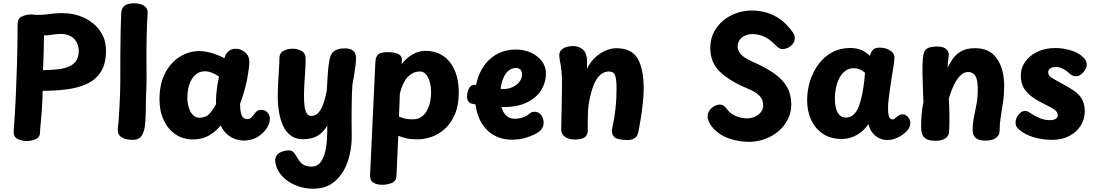

<svg xmlns="http://www.w3.org/2000/svg" viewBox="-20 -845 6675 1171"><path d="M143.8 15Q113.2 15 88.3 3.1Q63.4 -8.9 63.4 -40Q63.4 -50 64.9 -69.2Q66.4 -88.3 69.4 -130.1Q72.4 -171.9 75.9 -247.9Q79.4 -324 83.4 -447Q85.4 -515 86.4 -580.4Q87.4 -645.9 87.4 -701Q87.4 -731.9 113.7 -744.4Q140 -757 171.4 -757Q179.4 -757 186.9 -755.5Q194.4 -754 207.4 -754Q245.4 -754 282.9 -759.5Q320.4 -765 357.4 -765Q432.2 -765 493.1 -736.5Q554 -708 590.2 -656.5Q626.4 -605 626.4 -535Q626.4 -455.5 594.9 -406.7Q563.4 -357.9 509.4 -333.2Q455.4 -308.6 385.9 -299.8Q316.4 -291 240.4 -291Q238.4 -212.7 234.4 -162.4Q230.4 -112.1 227.4 -83.7Q224.4 -55.2 224.4 -40Q224.4 -8.9 199.4 3.1Q174.4 15 143.8 15ZM242.4 -417Q281.4 -418 320.2 -421.1Q359 -424.2 390.6 -435.1Q422.2 -446 441.3 -469.7Q460.4 -493.5 460.4 -537Q460.4 -551.1 455.4 -568.4Q450.3 -585.7 438 -601.6Q425.6 -617.5 403.9 -627.8Q382.1 -638 349.4 -638Q324.8 -638 299.3 -633.5Q273.9 -629 248.4 -629Q247.4 -575.9 246.4 -525.4Q245.4 -474.9 242.4 -417Z M719 -762Q720.8 -797.6 740.8 -811.3Q760.8 -825 798.7 -825Q820.2 -825 839.7 -818.7Q859.1 -812.4 870.6 -798.8Q882 -785.1 880.2 -762Q876 -695.9 874.4 -623.2Q872.8 -550.4 873.3 -478.7Q873.8 -407 873.8 -343L869.8 -230Q869.8 -162 867.2 -116.6Q864.6 -71.1 859.7 -54.4Q849.6 -17.3 832.7 -4.7Q815.9 8 789.8 8Q743.2 8 718.4 -10.1Q693.6 -28.2 699.1 -66.1Q701.3 -80.7 703.8 -113.6Q706.3 -146.4 708.4 -187.1Q710.6 -227.8 712.1 -266.9Q713.6 -306 713.6 -333Q713.6 -438 714.1 -516.2Q714.6 -594.4 715.7 -654.2Q716.8 -713.9 719 -762Z M952.7 -240Q952.7 -332 986.2 -397.4Q1019.7 -462.9 1075.6 -498.2Q1131.4 -533.6 1197.2 -533.6Q1222.8 -533.6 1250.8 -526.8Q1278.9 -520.1 1304.9 -510.4Q1330.9 -500.7 1348.6 -489.7L1355.1 -507.7Q1361.4 -523.6 1377.7 -535.6Q1394 -547.6 1417.1 -547.6Q1448.8 -547.6 1474.7 -526.1Q1500.7 -504.7 1500.7 -467.6Q1500.7 -451.8 1497.7 -427.2Q1494.7 -402.6 1488.6 -369.3Q1482.4 -336 1471.6 -296.4Q1460.7 -256.9 1444.1 -212Q1444.1 -177.6 1449.2 -156.7Q1454.2 -135.9 1464.1 -127.1Q1474 -118.3 1489.1 -118.3Q1501.6 -118.3 1511.2 -126.9Q1520.9 -135.4 1531.3 -150.4Q1541 -163.9 1550.1 -169.4Q1559.1 -174.9 1574.4 -174.9Q1597.4 -174.9 1611.8 -158.1Q1626.2 -141.3 1626.2 -123Q1626.2 -105 1618.9 -86.4Q1611.6 -67.9 1599.7 -53Q1575 -21.3 1541.2 -4.5Q1507.4 12.3 1468.6 12.3Q1440.2 12.3 1412.3 2.1Q1384.4 -8.1 1361.9 -29.1Q1339.3 -50 1326.2 -79.9Q1291.9 -38.3 1250.9 -16.5Q1210 5.3 1155.3 5.3Q1096.2 5.3 1050.4 -25.6Q1004.7 -56.4 978.7 -111.7Q952.7 -167 952.7 -240ZM1122.7 -246Q1122.7 -227.1 1126.9 -206.4Q1131.2 -185.8 1139.9 -167.7Q1148.7 -149.6 1163 -138.3Q1177.3 -127.1 1196.7 -127.1Q1234.8 -127.1 1256.8 -150.4Q1278.8 -173.8 1297.7 -210Q1296.9 -238.9 1299.2 -269.5Q1301.6 -300.1 1306.3 -328.6Q1311 -357.1 1315.7 -378.1Q1293.4 -393.1 1272.6 -401.6Q1251.8 -410.1 1228.1 -410.1Q1195.8 -410.1 1171.9 -389.2Q1148.1 -368.2 1135.4 -331.3Q1122.7 -294.4 1122.7 -246Z M1683.9 -484Q1683.1 -521 1708.1 -534.5Q1733.1 -548 1763.1 -548Q1794.3 -548 1819.2 -534.5Q1844.1 -521 1844.1 -484Q1844.1 -455 1841.6 -416.2Q1839.1 -377.4 1836.6 -336.7Q1834.1 -296 1834.1 -259Q1834.1 -222.2 1837.9 -194.8Q1841.7 -167.4 1851.6 -152.7Q1861.4 -138 1880.1 -138Q1912.2 -138 1934.7 -174.4Q1957.1 -210.9 1973.1 -292Q1976.1 -344 1978.2 -379.9Q1980.3 -415.8 1983.6 -441.2Q1986.8 -466.6 1991.2 -487.6Q1998.6 -521.8 2022.3 -535.9Q2046.1 -550 2082.1 -550Q2117.7 -550 2134.6 -535.6Q2151.4 -521.2 2151.4 -490Q2151.4 -468.9 2147.9 -441.4Q2144.4 -413.9 2139.4 -385.4Q2134.4 -357 2129.4 -330Q2126.4 -281 2125.3 -231Q2124.2 -181 2124.2 -131Q2124.2 -103 2124.7 -73Q2125.2 -43 2125.2 -13Q2125.2 38.2 2113.7 94.1Q2102.1 149.9 2074.7 197.8Q2047.3 245.8 2001.9 275.9Q1956.4 306 1888.1 306Q1834.6 306 1784.8 285.8Q1735 265.7 1701.1 229.5Q1667.1 193.3 1659.6 146.3Q1655.2 118.9 1667.7 102.7Q1680.1 86.4 1700.8 79.2Q1721.6 72 1740.1 72Q1760.6 72 1772 85.3Q1783.4 98.7 1795.1 120Q1803.7 134.9 1813.8 146.3Q1824 157.8 1840.4 164.4Q1856.9 171 1881.1 171Q1912.8 171 1931.7 148.6Q1950.7 126.2 1960.7 89.7Q1970.8 53.2 1973.7 9.1Q1976.6 -35 1976.1 -78.7Q1954.2 -40.7 1919.2 -18.3Q1884.2 4 1827.1 4Q1783.4 4 1753.8 -18Q1724.2 -40 1706.9 -77Q1689.7 -114 1681.9 -160.5Q1674.1 -207 1674.1 -257Q1674.1 -298 1676.6 -342.7Q1679.1 -387.4 1681.6 -425.7Q1684.1 -464 1683.9 -484Z M2269.4 -466.3Q2271.2 -502.3 2289.3 -514.7Q2307.3 -527 2342.4 -527Q2383.8 -527 2407.6 -516.2Q2431.4 -505.4 2431.2 -480Q2431 -475.7 2430.6 -469.3Q2430.2 -462.9 2429.2 -452.9Q2455.1 -489.3 2494.8 -512.2Q2534.4 -535 2572.2 -535Q2627.9 -535 2667.2 -513.6Q2706.4 -492.2 2731.2 -456.1Q2755.9 -420 2767.1 -375Q2778.2 -330 2778.2 -282Q2778.2 -204 2755.1 -149.5Q2731.9 -95 2694.5 -60.5Q2657.1 -26 2612.8 -10.5Q2568.6 5 2526.1 5Q2487.7 5 2460.4 -1Q2433.2 -7 2409.2 -17L2398 227Q2397 258.1 2370.9 270.1Q2344.9 282 2309.2 282Q2279.8 282 2257.9 269.7Q2236 257.3 2237 222.9ZM2413 -133.4Q2425.1 -128.8 2445.4 -122.9Q2465.8 -117.1 2497.6 -117.1Q2536.8 -117.1 2561.2 -140.6Q2585.6 -164 2597.4 -201.6Q2609.2 -239.1 2609.2 -280.7Q2609.2 -316.8 2600.8 -345.8Q2592.4 -374.9 2577.6 -391.9Q2562.7 -409 2541.4 -409Q2509.7 -409 2485.6 -391.8Q2461.6 -374.7 2447.8 -349.7Q2436.4 -329.1 2430.3 -312.6Q2424.1 -296 2418.7 -274Q2417.4 -240.3 2416.2 -203.4Q2415 -166.6 2413 -133.4Z M2854.2 -213.6Q2839.8 -218.4 2833.1 -232.1Q2826.4 -245.7 2829.6 -271.1Q2832.9 -295.9 2845 -312.9Q2857.1 -330 2879.8 -327.2Q2884.7 -327 2906.8 -320.7Q2929 -314.4 2965.8 -308.2Q3002.6 -301.9 3049.6 -301.9Q3079.7 -301.9 3105.8 -313.6Q3131.9 -325.2 3147.7 -345.8Q3163.6 -366.3 3163.6 -393Q3163.6 -413.7 3152.7 -422Q3141.8 -430.3 3127.2 -430.3Q3106.3 -430.3 3088.5 -419Q3070.7 -407.7 3057.9 -385.1Q3045.1 -362.6 3037.8 -329.7Q3030.6 -296.9 3030.6 -253.9Q3030.6 -215 3040.6 -184.8Q3050.7 -154.7 3070.2 -137.7Q3089.8 -120.7 3118.8 -120.7Q3142.9 -120.7 3167 -128.2Q3191.1 -135.8 3210.9 -153.1Q3216.9 -158.1 3223.3 -160.6Q3229.7 -163.1 3239 -163.1Q3259.6 -163.1 3271.8 -152.4Q3284 -141.8 3289.8 -126.7Q3295.6 -111.7 3295.6 -97.3Q3295.6 -76.7 3284.3 -59.2Q3273.1 -41.7 3242.6 -26.7Q3211.8 -11.4 3177.9 -2.3Q3144.1 6.9 3103.4 6.9Q3034.4 6.9 2983.5 -25.7Q2932.6 -58.2 2905.1 -117.3Q2877.6 -176.4 2877.6 -255.9Q2877.6 -318.9 2895.2 -371.1Q2912.9 -423.2 2945.8 -461.9Q2978.8 -500.6 3024.6 -521.7Q3070.4 -542.9 3127.6 -542.9Q3175.3 -542.9 3216.5 -524.6Q3257.7 -506.2 3283.6 -473.2Q3309.6 -440.1 3309.6 -395.3Q3309.6 -343.2 3281.6 -296.8Q3253.7 -250.4 3195.9 -221.2Q3138.1 -191.9 3047.6 -191.9Q3025.6 -191.9 2995 -194.2Q2964.4 -196.4 2934.3 -200.2Q2904.1 -204 2882.2 -207.7Q2860.2 -211.4 2854.2 -213.6Z M3407.8 -338Q3407.8 -383.9 3403.8 -417Q3399.8 -450.1 3395.3 -473Q3390.8 -495.9 3390.8 -509Q3390.8 -532.2 3412.7 -548.1Q3434.7 -564 3477.8 -564Q3502.2 -564 3526.2 -549.6Q3550.2 -535.2 3557 -503Q3559 -494.7 3560.1 -475.8Q3561.1 -457 3559.8 -425Q3580.3 -467 3610.7 -495Q3641 -523 3674.7 -537Q3708.3 -551 3738.8 -551Q3831.8 -551 3868.8 -488Q3905.8 -425 3905.8 -306Q3905.8 -266 3900.7 -217.4Q3895.6 -168.8 3887.9 -121.4Q3880.3 -74 3871.9 -36Q3866.6 -11.1 3848.6 -1.1Q3830.7 9 3810.2 9Q3744.7 9 3725.6 -10.3Q3706.6 -29.7 3714.4 -65Q3728 -125.4 3734.2 -184.2Q3740.4 -243 3740.4 -308Q3740.4 -359.2 3731.6 -384.1Q3722.8 -409 3693.8 -409Q3669.4 -409 3649.8 -395.2Q3630.2 -381.4 3615.3 -355.9Q3600.3 -330.3 3589.3 -294.1Q3578.2 -257.9 3570.8 -213Q3567.8 -193 3566.3 -168.3Q3564.8 -143.6 3564.8 -114.3Q3564.8 -85 3564.8 -50Q3564.8 -20.9 3545.7 -7.4Q3526.6 6 3483.8 6Q3464.6 6 3445.9 -0.3Q3427.2 -6.6 3415 -20.7Q3402.8 -34.9 3402.8 -58Q3402.8 -75.4 3403.8 -108.1Q3404.8 -140.7 3405.3 -180.7Q3405.8 -220.8 3406.8 -261.9Q3407.8 -303 3407.8 -338Z M4790 -679.4Q4801.7 -667.8 4814.6 -648.4Q4827.6 -629 4827.6 -614.8Q4827.6 -592.4 4814.8 -576.9Q4802.1 -561.3 4785 -553.4Q4767.9 -545.4 4753 -545.4Q4739 -545.4 4728.3 -553.6Q4717.6 -561.8 4702 -577.3Q4672.8 -607.3 4639 -622.2Q4605.2 -637.1 4568.9 -637.1Q4544.6 -637.1 4523.9 -627.8Q4503.3 -618.6 4491.1 -601.5Q4478.9 -584.4 4478.9 -561Q4478.9 -535.6 4498.4 -514Q4518 -492.4 4567 -470Q4652.7 -432.6 4704.9 -394.7Q4757.2 -356.8 4781.6 -311.5Q4806 -266.2 4806 -208Q4806 -159.2 4784.8 -116.9Q4763.6 -74.7 4726.4 -43.4Q4689.2 -12.1 4640.1 4.9Q4591 21.9 4536 19.9Q4500.4 18.9 4464.9 10.8Q4429.3 2.8 4397.3 -12.8Q4365.2 -28.3 4339.9 -52.6Q4319.1 -72.8 4307.4 -95.1Q4295.7 -117.4 4295.7 -132.1Q4295.7 -156 4307.9 -172.7Q4320.1 -189.4 4337.6 -198.3Q4355.1 -207.1 4370 -207.1Q4386 -207.1 4396.4 -198.1Q4406.8 -189.1 4415 -178.1Q4435.4 -150.6 4469.3 -136.8Q4503.1 -123.1 4536.1 -123.1Q4562.4 -123.1 4584.9 -133.6Q4607.3 -144.1 4620.9 -161.6Q4634.4 -179 4634.4 -200Q4634.4 -225.3 4624.8 -243.3Q4615.2 -261.2 4593.4 -276.6Q4571.7 -292 4535 -307Q4427.9 -351.8 4369.9 -408Q4312 -464.2 4312 -552Q4312 -619.4 4347.1 -670.9Q4382.1 -722.3 4439.9 -751.5Q4497.7 -780.7 4566 -780.7Q4606.6 -780.7 4646.1 -770.6Q4685.7 -760.6 4722.3 -738.5Q4759 -716.4 4790 -679.4Z M4902.7 -234Q4902.7 -294.6 4920.7 -351.6Q4938.7 -408.7 4972.4 -453.8Q5006.2 -499 5054.6 -525.7Q5103 -552.3 5164.6 -552.3Q5203.9 -552.3 5233.2 -539.7Q5262.6 -527.1 5286.1 -504.1Q5291.1 -526.1 5302.9 -540.3Q5314.8 -554.4 5345.6 -554.4Q5381.9 -554.4 5409.1 -536.9Q5436.3 -519.3 5435.3 -492.4Q5434.3 -465.3 5426 -418.7Q5417.7 -372 5411.7 -327Q5409.7 -313 5406.4 -291Q5403.2 -269 5400.7 -247.5Q5398.2 -226 5396.7 -211Q5395.9 -195.9 5396.2 -173.2Q5396.4 -150.6 5402.2 -133.6Q5408 -116.7 5422 -116.7Q5429.9 -116.7 5435.8 -120.8Q5441.7 -124.9 5448.1 -131.6Q5457.8 -139.4 5465.3 -143.6Q5472.9 -147.7 5485.2 -147.7Q5498.6 -147.7 5510.5 -138.3Q5522.4 -128.9 5528.7 -112.8Q5535 -96.7 5529.3 -77.2Q5524.7 -58.2 5503.1 -38.2Q5481.4 -18.1 5451.9 -4.6Q5422.4 9 5392.6 9Q5363.8 9 5339.8 -3.4Q5315.9 -15.8 5299.6 -37.5Q5283.2 -59.2 5276.7 -88.1Q5250.6 -48.8 5208.3 -23.1Q5166.1 2.6 5113 2.6Q5046.7 2.6 4999.8 -28.3Q4952.9 -59.2 4927.8 -112.6Q4902.7 -166 4902.7 -234ZM5071.9 -241.1Q5071.9 -209.2 5078.7 -183.7Q5085.6 -158.1 5100.4 -143.1Q5115.2 -128.1 5139.3 -128.1Q5158.8 -128.1 5174.1 -137.5Q5189.4 -146.9 5201.3 -163.4Q5213.2 -180 5220.3 -202Q5228 -225.4 5233.9 -250.4Q5239.9 -275.3 5244.1 -301.2Q5248.3 -327.1 5251.3 -352.3Q5254.3 -377.4 5255.6 -401.1Q5241.7 -414.1 5223.9 -421.5Q5206.1 -428.9 5185.7 -428.9Q5159 -428.9 5137.9 -414.3Q5116.8 -399.7 5102.1 -374Q5087.4 -348.3 5079.7 -314.3Q5071.9 -280.2 5071.9 -241.1Z M5612.4 -512.9Q5617 -540 5637 -550.6Q5657 -561.2 5696.1 -561.2Q5733.6 -561.2 5750.2 -546.1Q5766.8 -531 5766.8 -515Q5766.8 -506.9 5764.8 -494Q5762.8 -481.1 5761.2 -465.2Q5759.6 -449.3 5759.3 -431Q5771.6 -457.7 5790.4 -485.7Q5809.3 -513.7 5842.1 -532.4Q5874.9 -551.1 5927.7 -551.1Q6015.9 -551.1 6060.2 -487.6Q6104.4 -424.1 6104.4 -320.9Q6104.4 -268.3 6097.4 -221.8Q6090.4 -175.2 6083.4 -131.4Q6076.4 -87.7 6076.4 -43.2Q6076.4 -21.9 6055.2 -4.7Q6033.9 12.6 5990 12.6Q5946.9 12.6 5929.5 -5.1Q5912.1 -22.7 5912.1 -48.1Q5912.1 -93.2 5920 -131.6Q5927.9 -170 5935.7 -210.2Q5943.4 -250.3 5943.4 -300.3Q5943.4 -340.1 5936.8 -362.8Q5930.1 -385.4 5916.8 -395.6Q5903.4 -405.8 5884.2 -405.8Q5862.7 -405.8 5844.6 -390.8Q5826.6 -375.9 5811.9 -352.1Q5797.2 -328.2 5786.1 -299.7Q5774.9 -271.2 5766.9 -244.3Q5770 -189.3 5770.6 -135.3Q5771.1 -81.2 5768.1 -39.1Q5767.1 -18.2 5747.5 -2.3Q5727.9 13.6 5685.1 13.6Q5646.4 13.6 5627.7 1.7Q5608.9 -10.2 5603.3 -29.6Q5597.8 -49 5597.8 -71Q5597.8 -106 5600.8 -145Q5603.8 -184 5611.8 -221Q5610 -275.7 5608.4 -319.9Q5606.9 -364.1 5606.2 -400Q5605.6 -435.9 5606.9 -463.7Q5608.2 -491.6 5612.4 -512.9Z M6589.3 -492.8Q6597.1 -484.8 6602.6 -474.1Q6608.1 -463.3 6608.1 -450.1Q6608.1 -436.6 6598.5 -420.1Q6588.9 -403.6 6574.2 -391.8Q6559.6 -380.1 6543.1 -380.1Q6528.4 -380.1 6519.3 -385.1Q6510.1 -390.1 6502.3 -397.1Q6487.7 -411.3 6465.7 -424Q6443.8 -436.7 6418.1 -436.7Q6400.7 -436.7 6386.8 -428.4Q6372.9 -420.2 6372.9 -403.6Q6372.9 -384.2 6393.4 -371.3Q6413.9 -358.4 6460.7 -333.1Q6500.3 -312.2 6530.9 -291.1Q6561.4 -269.9 6578.7 -240.7Q6595.9 -211.4 6595.9 -164.4Q6595.9 -118.2 6571.3 -79Q6546.8 -39.8 6501.9 -15.9Q6457.1 8 6396.4 8Q6341.4 8 6287.4 -7.2Q6233.4 -22.3 6195.4 -54.6Q6186.9 -62.1 6180.4 -71.6Q6173.9 -81 6173.9 -96.6Q6173.9 -123.1 6191.9 -145.8Q6210 -168.4 6230.9 -168.4Q6239 -168.4 6244.9 -166.4Q6250.8 -164.4 6257.8 -159.4Q6289.8 -138.3 6319.1 -125.3Q6348.4 -112.3 6382.4 -112.3Q6405.7 -112.3 6418.5 -120.1Q6431.3 -127.9 6431.3 -141.3Q6431.3 -162.6 6410.1 -177Q6388.8 -191.4 6354.1 -208.1Q6297.2 -235.3 6265 -261.7Q6232.8 -288 6219.3 -317.7Q6205.8 -347.3 6205.8 -382.9Q6205.8 -431.1 6233.4 -469.3Q6261 -507.6 6308.4 -529.8Q6355.8 -552.1 6415.8 -552.1Q6462.8 -552.1 6512 -537.5Q6561.2 -522.9 6589.3 -492.8Z"/></svg>

Font: Playpen Sans
Style: Regular
Weight: 400
Designer: Laura Meseguer, Veronika Burian, José Scaglione, Kostas Bartsokas, Vera Evstafieva, Tom Grace, Yorlmar Campos
Foundry: TypeTogether
Version: Version 2.000